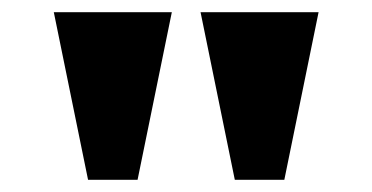

<svg xmlns="http://www.w3.org/2000/svg" viewBox="-20 -793 609 314"><path d="M364 -499 308 -773H501L445 -499ZM124 -499 68 -773H261L205 -499Z"/></svg>

Font: Noto Serif Telugu Black
Style: Regular
Weight: 900
Designer: Jelle Bosma - Monotype Design Team
Foundry: Monotype Imaging Inc.
Version: Version 2.005; ttfautohint (v1.8.4.7-5d5b)